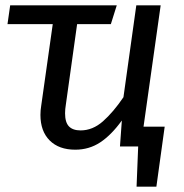

<svg xmlns="http://www.w3.org/2000/svg" viewBox="-20 -547 687 717"><path d="M595 -74 564 150H490L496 0H428L435 -97Q396 -43 354.5 -15.5Q313 12 261 12Q200 12 165.5 -22.5Q131 -57 131 -118Q131 -135 134 -153L177 -457H8L18 -527H416L394 -457H268L226 -157Q223 -139 223 -124Q223 -90 237.5 -75Q252 -60 281 -60Q326 -60 364.5 -94Q403 -128 441 -184L489 -527H580L516 -74Z"/></svg>

Font: Fira Sans
Style: Italic
Weight: 400
Italic angle: -8°
Designer: bBox Type GmbH & Carrois Corporate GbR & Edenspiekermann AG
Foundry: bBox Type GmbH & Carrois Corporate GbR & Edenspiekermann AG
Version: Version 4.301